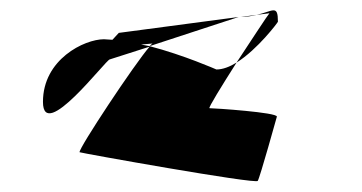

<svg xmlns="http://www.w3.org/2000/svg" viewBox="-20 -658 682 362"><path d="M61 -466C61 -388 180 -546 187 -546L262 -570C234 -538 128 -378 130 -371C130 -370 464 -310 466 -317C470 -323 502 -438 502 -438C504 -446 384 -454 375 -454C372 -454 398 -496 426 -540C413 -532 400 -527 388 -527C388 -527 327 -554 262 -571L430 -626L204 -596L192 -583C186 -583 181 -584 176 -584C139 -584 61 -546 61 -466ZM177 -567C176 -567 176 -566 176 -566ZM246 -574C257 -575 266 -576 268 -576C267 -576 265 -574 262 -571C257 -572 251 -573 246 -574ZM426 -540C466 -565 504 -616 504 -617C504 -650 495 -637 464 -630L488 -633C485 -630 455 -584 426 -540ZM432 -626H434ZM434 -626C445 -626 456 -628 464 -630Z"/></svg>

Font: Ampere
Style: SC
Weight: 400
Version: Version 1